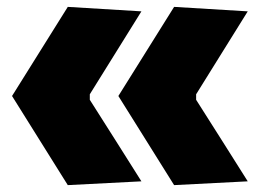

<svg xmlns="http://www.w3.org/2000/svg" viewBox="-20 -536 770 558"><path d="M486 2Q445.5 -62.5 405 -127.5Q364.5 -192.5 324 -257Q364.5 -321.5 405 -386.5Q445.5 -451.5 486 -516L700 -503Q662.5 -443 625 -382.5Q587.5 -322 550 -262V-246Q587.5 -187 625 -127.8Q662.5 -68.5 700 -9ZM177 2Q136.5 -62.5 96 -127.5Q55.5 -192.5 15 -257Q55.5 -321.5 96 -386.5Q136.5 -451.5 177 -516L391 -503Q353.5 -443 316 -382.5Q278.5 -322 241 -262V-246Q278.5 -187 316 -127.8Q353.5 -68.5 391 -9Z"/></svg>

Font: Commissioner Thin Black
Style: Regular
Weight: 900
Version: Version 1.000